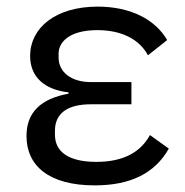

<svg xmlns="http://www.w3.org/2000/svg" viewBox="-20 -548 558 580"><path d="M490 -99 433 -140C404 -87 351 -59 271 -59C188 -59 146 -89 146 -141V-153C146 -205 183 -233 255 -233H377V-300H255C194 -300 157 -331 157 -374V-386C157 -421 190 -457 274 -457C348 -457 401 -429 427 -381L485 -427C449 -489 375 -528 275 -528C148 -528 71 -464 71 -379C71 -315 115 -277 187 -269V-265C104 -250 60 -209 60 -137C60 -48 127 12 266 12C375 12 448 -25 490 -99Z"/></svg>

Font: Braiins Sans
Style: Regular
Weight: 400
Designer: Mike Abbink, Paul van der Laan, Pieter van Rosmalen, Jiri Chlebus, Lubos Buracinsky
Foundry: Bold Monday, Sudetype
Version: Version 1.000;hotconv 1.0.109;makeotfexe 2.5.65596